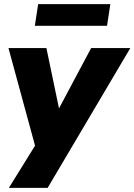

<svg xmlns="http://www.w3.org/2000/svg" viewBox="-20 -731 652 931"><path d="M23 180 170 -57 161 16 21 -498H205L272 -177H251L422 -498H612L211 180ZM149 -606 165 -711H515L499 -606Z"/></svg>

Font: Nunito Sans 10pt Black
Style: Italic
Weight: 900
Italic angle: -9°
Designer: Vernon Adams
Foundry: Vernon Adams
Version: Version 3.101;gftools[0.9.27]